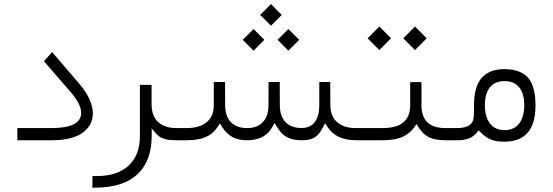

<svg xmlns="http://www.w3.org/2000/svg" viewBox="-20 -675 2661 924"><path d="M226.6 0H63.5V-58.6H227.1Q370.6 -58.6 370.6 -131.8Q370.6 -173.8 319.8 -232.4L191.4 -380.4L231 -424.3L365.2 -267.6Q380.4 -249.5 392.1 -231.2Q403.8 -212.9 411.4 -195.3Q418.9 -177.7 422.9 -161.1Q426.8 -144.5 426.8 -128.9Q426.8 -72.3 377.4 -36.1Q328.1 0 226.6 0Z M835.9 0H829.1Q812 0 798.6 -1.2Q785.2 -2.4 774.4 -5.9Q763.7 -9.3 757.1 -12Q750.5 -14.6 742.9 -21.2Q735.4 -27.8 731.9 -31.2Q728.5 -34.7 720.9 -43.9Q713.4 -53.2 710 -57.1V-23.9V-21Q710 98.1 643.1 162.1Q576.2 226.1 445.3 228L424.8 228.5V172.4H444.3Q543.9 172.4 598.6 122.3Q653.3 72.3 653.3 -20.5V-266.6H709.5V-172.4Q709.5 -117.7 740.7 -88.1Q772 -58.6 829.1 -58.6H836.4Q848.6 -58.6 848.6 -32.7V-27.3Q848.6 -16.1 845.5 -8.1Q842.3 0 835.9 0Z M1231.9 -603 1284.2 -655.3 1335.9 -603 1284.2 -551.3ZM1315.9 -483.4 1367.7 -535.2 1419.9 -483.4 1367.7 -431.2ZM1147.9 -483.4 1200.2 -535.2 1252 -483.4 1200.2 -431.2ZM1706.5 0H1697.3Q1646 0 1612.3 -15.4Q1578.6 -30.8 1558.1 -61.5L1544.4 -81.5L1533.2 -60.1Q1521 -37.6 1508.3 -24.9Q1495.6 -12.2 1477.3 -6.1Q1459 0 1432.6 0Q1388.7 0 1361.1 -14.9Q1333.5 -29.8 1314.5 -62L1301.3 -83L1289.1 -61.5Q1254.4 0 1167.5 0Q1127.9 0 1099.6 -14.9Q1071.3 -29.8 1050.3 -62L1038.1 -81.1L1025.9 -62.5Q1004.9 -30.8 970 -15.4Q935.1 0 877.9 0H832.5Q819.8 0 819.8 -27.3V-32.7Q819.8 -58.6 832 -58.6H878.4Q939.5 -58.6 974.1 -86.7Q1008.8 -114.7 1008.8 -168V-280.3H1063L1063.5 -167Q1064 -115.2 1091.3 -86.9Q1118.7 -58.6 1169.4 -58.6Q1217.8 -58.6 1244.9 -87.2Q1272 -115.7 1272 -167.5L1272.5 -280.3H1326.2L1326.7 -168.5Q1327.1 -115.7 1354 -87.4Q1380.9 -59.1 1431.2 -59.1Q1473.6 -59.1 1495.1 -87.9Q1516.6 -116.7 1516.6 -167.5V-280.3H1569.3L1569.8 -168.9Q1570.3 -115.2 1602.5 -86.9Q1634.8 -58.6 1693.4 -58.6H1706.5Q1713.4 -58.6 1716.3 -51.3Q1719.2 -43.9 1719.2 -32.7V-27.3Q1719.2 0 1706.5 0Z M1920.9 -490.7 1977.1 -547.4 2033.7 -490.7 1977.1 -434.1ZM1749 -490.7 1805.7 -547.4 1861.8 -490.7 1805.7 -434.1ZM2133.8 0H2124.5Q2074.2 0 2045.2 -14.2Q2016.1 -28.3 1996.1 -59.6L1984.9 -77.6L1972.2 -60.5Q1948.7 -29.3 1913.3 -14.6Q1877.9 0 1819.3 0H1702.1Q1689.5 0 1689.5 -27.3V-32.7Q1689.5 -58.6 1701.7 -58.6H1821.8Q1954.1 -58.6 1954.1 -168.5V-279.8H2008.3V-168.5Q2008.3 -58.6 2124 -58.6H2134.3Q2146.5 -58.6 2146.5 -32.7V-27.3Q2146.5 -16.1 2143.3 -8.1Q2140.1 0 2133.8 0Z M2129.9 -58.6H2178.7Q2256.3 -58.6 2259.8 -111.3Q2261.2 -134.3 2261.2 -168.5Q2261.2 -258.3 2298.1 -300.3Q2335 -342.3 2407.2 -342.3Q2484.9 -342.3 2521 -301Q2557.1 -259.8 2557.1 -167.5Q2557.1 6.8 2407.2 6.8Q2367.2 6.8 2342.8 -3.2Q2318.4 -13.2 2294.9 -36.1L2283.7 -47.4L2273.4 -35.2Q2257.8 -17.1 2235.6 -8.5Q2213.4 0 2179.7 0H2130.4Q2117.7 0 2117.7 -27.3V-32.7Q2117.7 -58.6 2129.9 -58.6ZM2502.9 -169.4Q2502.9 -224.1 2478.8 -254.4Q2454.6 -284.7 2407.7 -284.7Q2361.3 -284.7 2337.4 -254.4Q2313.5 -224.1 2313.5 -169.4Q2313.5 -112.8 2337.9 -80.8Q2362.3 -48.8 2408.2 -48.8Q2454.1 -48.8 2478.5 -80.8Q2502.9 -112.8 2502.9 -169.4Z"/></svg>

Font: Shabnam Thin WOL
Style: Thin-WOL
Weight: 100
Foundry: DejaVu fonts team - Redesigned by Saber Rastikerdar - Based on Vazir font
Version: Version 5.0.0